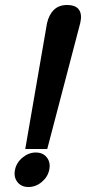

<svg xmlns="http://www.w3.org/2000/svg" viewBox="-20 -732 344 768"><path d="M168 -639 81 -136H169L301 -640Q309 -674 296 -693Q283 -712 248 -712Q216 -712 196 -693Q176 -674 168 -639ZM123 -122Q95 -122 70.5 -102Q46 -82 40 -53Q34 -24 49.5 -4Q65 16 94 16Q123 16 147 -4Q171 -24 177 -53Q183 -82 167.5 -102Q152 -122 123 -122Z"/></svg>

Font: Advent Pro ExtraBold
Style: Italic
Weight: 800
Italic angle: -12°
Version: Version 3.000